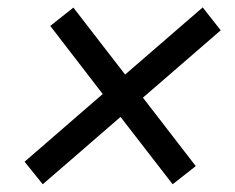

<svg xmlns="http://www.w3.org/2000/svg" viewBox="-20 -591 626 511"><path d="M93.8 -100.6 45.4 -160.6 253.4 -340.8 113.8 -522 175.3 -570.8 313 -392.6 519.5 -571.3 567.4 -510.3 360.4 -331.1 501 -148.9 439.5 -100.6 300.8 -279.8Z"/></svg>

Font: Cascadia Mono PL SemiLight
Style: Italic
Weight: 350
Italic angle: -10°
Monospace: yes
Designer: Aaron Bell
Foundry: Saja Typeworks
Version: Version 2404.023; ttfautohint (v1.8.4)